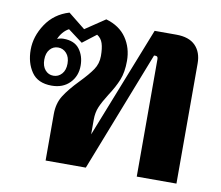

<svg xmlns="http://www.w3.org/2000/svg" viewBox="-67 -644 832 724"><g transform="rotate(10 349.0 -282.5)"><path d="M151 -178Q151 -219 170 -249Q189 -279 225 -316Q257 -349 272.5 -372Q288 -395 288 -424Q288 -454 282 -472.5Q276 -491 260 -501L208 -461L152 -503Q139 -496 129 -484Q119 -472 114 -459Q126 -464 138 -464Q180 -464 199.5 -438Q219 -412 219 -375Q219 -335 193 -308.5Q167 -282 124 -282Q71 -282 47 -317Q23 -352 23 -402Q23 -453 54.5 -500.5Q86 -548 143 -565L208 -513L284 -564Q336 -549 362 -511Q388 -473 388 -423Q388 -380 376 -350Q364 -320 341 -285Q322 -255 312.5 -233Q303 -211 303 -183V-127L471 -553H554Q603 -553 627.5 -528Q652 -503 652 -460V0H500V-450Q500 -461 491 -461H485L305 0H151ZM169 -374Q169 -399 156 -413.5Q143 -428 124 -428Q105 -428 92.5 -413.5Q80 -399 80 -374Q80 -349 92.5 -334.5Q105 -320 124 -320Q143 -320 156 -334.5Q169 -349 169 -374Z"/></g></svg>

Font: Trirong Bold
Style: Regular
Weight: 700
Designer: Katatrad Team
Foundry: CadsonDemak
Version: Version 1.000